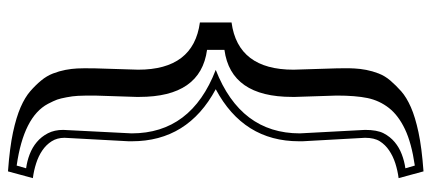

<svg xmlns="http://www.w3.org/2000/svg" viewBox="-323 -538 1092 486"><g transform="rotate(-90 223.0 -295.0)"><path d="M289.1 -294.9Q128.4 -231.9 128.4 -82Q128.4 -78.1 137.2 83Q137.2 113.3 128.7 129.9Q120.1 146.5 106.4 158Q92.8 169.4 75.4 176Q58.1 182.6 40 185.1L46.9 209Q104 200.7 138.9 184.1Q173.8 167.5 192.6 143.6Q211.4 119.6 217.8 89.4Q224.1 59.1 224.1 11.2Q220.7 -89.4 220.7 -93.5Q220.7 -97.7 220.7 -101.6Q220.7 -256.8 339.8 -272.9V-316.9Q220.7 -333 220.7 -488.3Q220.7 -492.2 220.7 -496.3Q220.7 -500.5 224.1 -601.1Q224.1 -630.4 223.4 -643.8Q222.7 -657.2 219.7 -672.6Q216.8 -688 213.9 -696.3Q210.9 -704.6 203.1 -719.7Q170.4 -781.2 46.9 -798.8L40 -774.9Q58.1 -772.5 75.4 -765.9Q92.8 -759.3 106.4 -747.8Q120.1 -736.3 128.7 -719.7Q137.2 -703.1 137.2 -681.2Q128.4 -511.7 128.4 -507.8Q128.4 -356.9 289.1 -294.9ZM117.2 83Q108.4 -70.3 108.4 -75Q108.4 -79.6 108.4 -84Q108.4 -224.6 240.2 -294.9Q108.4 -365.7 108.4 -507.3Q108.4 -511.2 108.4 -515.4Q108.4 -519.5 117.2 -677.7Q117.2 -696.3 108.4 -710.2Q99.6 -724.1 85.2 -733.9Q70.8 -743.7 52.5 -749.5Q34.2 -755.4 15.1 -757.8L32.2 -820.8Q92.3 -816.4 130.9 -808.1Q169.4 -799.8 194.6 -788.8Q219.7 -777.8 235.1 -764.4Q250.5 -751 262.2 -736.8Q273.9 -722.7 280 -706.8Q286.1 -690.9 289.1 -675.3Q292 -659.7 292.7 -645.8Q293.5 -631.8 293 -601.1Q290 -501 289.8 -497.8Q289.6 -494.6 289.6 -491.2Q289.6 -351.1 409.2 -335V-254.9Q289.6 -238.8 289.6 -98.1Q289.6 -94.7 289.8 -91.6Q290 -88.4 293 11.2Q293 17.1 293.2 29.8Q293.5 42.5 292.7 56.4Q292 70.3 289.1 85.9Q286.1 101.6 280 117.4Q273.9 133.3 262 147.2Q250 161.1 234.9 174.6Q219.7 188 194.8 199Q169.9 210 131.1 218.3Q92.3 226.6 32.2 231L15.1 168Q34.2 165.5 52.5 159.7Q70.8 153.8 85.2 144Q99.6 134.3 108.4 120.4Q117.2 106.4 117.2 83Z"/></g></svg>

Font: Jacques Francois Shadow
Style: Regular
Weight: 400
Designer: Alexei Vanyashin, Nikita Kanarev (i@xarsok.ru)
Foundry: Cyreal (www.cyreal.org)
Version: Version 1.003